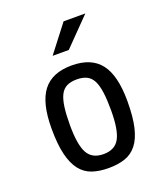

<svg xmlns="http://www.w3.org/2000/svg" viewBox="-134 -806 777 904"><g transform="rotate(-20 255.0 -354.0)"><path d="M445 -260Q445 -181 433 -129.5Q421 -78 397 -47.5Q373 -17 337.5 -5Q302 7 255 7Q209 7 173.5 -5Q138 -17 114 -47.5Q90 -78 77.5 -129.5Q65 -181 65 -260Q65 -388 111 -447.5Q157 -507 255 -507Q353 -507 399 -447.5Q445 -388 445 -260ZM358 -245Q358 -298 353 -335Q348 -372 336.5 -394.5Q325 -417 305 -427Q285 -437 255 -437Q225 -437 205 -427Q185 -417 173.5 -394.5Q162 -372 157 -335Q152 -298 152 -245Q152 -147 175 -105Q198 -63 255 -63Q312 -63 335 -105Q358 -147 358 -245ZM187 -580 291 -715H400L268 -580Z"/></g></svg>

Font: Share
Style: Regular
Weight: 400
Designer: Ralph du Carrois
Version: Version 1.002